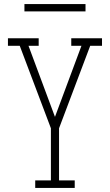

<svg xmlns="http://www.w3.org/2000/svg" viewBox="-20 -923 540 943"><path d="M153 0V-37H230V-293L77 -698H19V-735H170V-698H120L250 -349L380 -698H330V-735H481V-698H423L270 -293V-37H347V0ZM100 -867V-903H400V-867Z"/></svg>

Font: Iosevka Slab Extralight
Style: Regular
Weight: 200
Monospace: yes
Designer: Belleve Invis
Foundry: Belleve Invis
Version: Version 11.1.1; ttfautohint (v1.8.3)